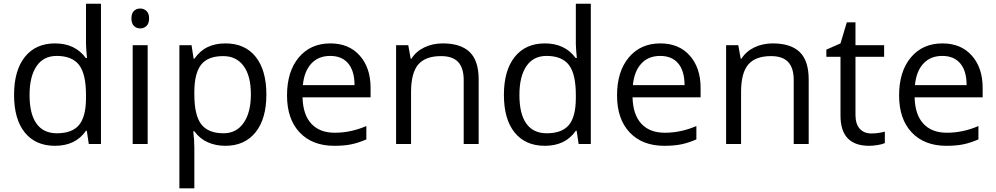

<svg xmlns="http://www.w3.org/2000/svg" viewBox="-20 -780 5395 1040"><path d="M450.2 -71.8H445.8Q389.6 9.8 277.8 9.8Q172.9 9.8 114.5 -62Q56.2 -133.8 56.2 -266.1Q56.2 -398.4 114.7 -471.7Q173.3 -544.9 277.8 -544.9Q386.7 -544.9 444.8 -465.8H451.2L447.8 -504.4L445.8 -542V-759.8H526.9V0H460.9ZM288.1 -58.1Q371.1 -58.1 408.4 -103.3Q445.8 -148.4 445.8 -249V-266.1Q445.8 -379.9 408 -428.5Q370.1 -477.1 287.1 -477.1Q215.8 -477.1 178 -421.6Q140.1 -366.2 140.1 -265.1Q140.1 -162.6 177.7 -110.4Q215.3 -58.1 288.1 -58.1Z M779.8 0H698.7V-535.2H779.8ZM691.9 -680.2Q691.9 -708 705.6 -720.9Q719.2 -733.9 739.7 -733.9Q759.3 -733.9 773.4 -720.7Q787.6 -707.5 787.6 -680.2Q787.6 -652.8 773.4 -639.4Q759.3 -626 739.7 -626Q719.2 -626 705.6 -639.4Q691.9 -652.8 691.9 -680.2Z M1200.7 9.8Q1148.4 9.8 1105.2 -9.5Q1062 -28.8 1032.7 -68.8H1026.9Q1032.7 -22 1032.7 20V240.2H951.7V-535.2H1017.6L1028.8 -461.9H1032.7Q1064 -505.9 1105.5 -525.4Q1147 -544.9 1200.7 -544.9Q1307.1 -544.9 1365 -472.2Q1422.9 -399.4 1422.9 -268.1Q1422.9 -136.2 1364 -63.2Q1305.2 9.8 1200.7 9.8ZM1189 -476.1Q1106.9 -476.1 1070.3 -430.7Q1033.7 -385.3 1032.7 -286.1V-268.1Q1032.7 -155.3 1070.3 -106.7Q1107.9 -58.1 1190.9 -58.1Q1260.3 -58.1 1299.6 -114.3Q1338.9 -170.4 1338.9 -269Q1338.9 -369.1 1299.6 -422.6Q1260.3 -476.1 1189 -476.1Z M1790.5 9.8Q1671.9 9.8 1603.3 -62.5Q1534.7 -134.8 1534.7 -263.2Q1534.7 -392.6 1598.4 -468.8Q1662.1 -544.9 1769.5 -544.9Q1870.1 -544.9 1928.7 -478.8Q1987.3 -412.6 1987.3 -304.2V-252.9H1618.7Q1621.1 -158.7 1666.3 -109.9Q1711.4 -61 1793.5 -61Q1879.9 -61 1964.4 -97.2V-24.9Q1921.4 -6.3 1883.1 1.7Q1844.7 9.8 1790.5 9.8ZM1768.6 -477.1Q1704.1 -477.1 1665.8 -435.1Q1627.4 -393.1 1620.6 -318.8H1900.4Q1900.4 -395.5 1866.2 -436.3Q1832 -477.1 1768.6 -477.1Z M2491.7 0V-346.2Q2491.7 -411.6 2461.9 -443.8Q2432.1 -476.1 2368.7 -476.1Q2284.7 -476.1 2245.6 -430.7Q2206.5 -385.3 2206.5 -280.8V0H2125.5V-535.2H2191.4L2204.6 -461.9H2208.5Q2233.4 -501.5 2278.3 -523.2Q2323.2 -544.9 2378.4 -544.9Q2475.1 -544.9 2523.9 -498.3Q2572.8 -451.7 2572.8 -349.1V0Z M3103.5 -71.8H3099.1Q3043 9.8 2931.2 9.8Q2826.2 9.8 2767.8 -62Q2709.5 -133.8 2709.5 -266.1Q2709.5 -398.4 2768.1 -471.7Q2826.7 -544.9 2931.2 -544.9Q3040 -544.9 3098.1 -465.8H3104.5L3101.1 -504.4L3099.1 -542V-759.8H3180.2V0H3114.3ZM2941.4 -58.1Q3024.4 -58.1 3061.8 -103.3Q3099.1 -148.4 3099.1 -249V-266.1Q3099.1 -379.9 3061.3 -428.5Q3023.4 -477.1 2940.4 -477.1Q2869.1 -477.1 2831.3 -421.6Q2793.5 -366.2 2793.5 -265.1Q2793.5 -162.6 2831.1 -110.4Q2868.7 -58.1 2941.4 -58.1Z M3578.1 9.8Q3459.5 9.8 3390.9 -62.5Q3322.3 -134.8 3322.3 -263.2Q3322.3 -392.6 3386 -468.8Q3449.7 -544.9 3557.1 -544.9Q3657.7 -544.9 3716.3 -478.8Q3774.9 -412.6 3774.9 -304.2V-252.9H3406.2Q3408.7 -158.7 3453.9 -109.9Q3499 -61 3581.1 -61Q3667.5 -61 3752 -97.2V-24.9Q3709 -6.3 3670.7 1.7Q3632.3 9.8 3578.1 9.8ZM3556.2 -477.1Q3491.7 -477.1 3453.4 -435.1Q3415 -393.1 3408.2 -318.8H3688Q3688 -395.5 3653.8 -436.3Q3619.6 -477.1 3556.2 -477.1Z M4279.3 0V-346.2Q4279.3 -411.6 4249.5 -443.8Q4219.7 -476.1 4156.2 -476.1Q4072.3 -476.1 4033.2 -430.7Q3994.1 -385.3 3994.1 -280.8V0H3913.1V-535.2H3979L3992.2 -461.9H3996.1Q4021 -501.5 4065.9 -523.2Q4110.8 -544.9 4166 -544.9Q4262.7 -544.9 4311.5 -498.3Q4360.4 -451.7 4360.4 -349.1V0Z M4699.7 -57.1Q4721.2 -57.1 4741.2 -60.3Q4761.2 -63.5 4772.9 -66.9V-4.9Q4759.8 1.5 4734.1 5.6Q4708.5 9.8 4688 9.8Q4532.7 9.8 4532.7 -153.8V-472.2H4456.1V-511.2L4532.7 -544.9L4566.9 -659.2H4613.8V-535.2H4769V-472.2H4613.8V-157.2Q4613.8 -108.9 4636.7 -83Q4659.7 -57.1 4699.7 -57.1Z M5106 9.8Q4987.3 9.8 4918.7 -62.5Q4850.1 -134.8 4850.1 -263.2Q4850.1 -392.6 4913.8 -468.8Q4977.5 -544.9 5085 -544.9Q5185.5 -544.9 5244.1 -478.8Q5302.7 -412.6 5302.7 -304.2V-252.9H4934.1Q4936.5 -158.7 4981.7 -109.9Q5026.9 -61 5108.9 -61Q5195.3 -61 5279.8 -97.2V-24.9Q5236.8 -6.3 5198.5 1.7Q5160.2 9.8 5106 9.8ZM5084 -477.1Q5019.5 -477.1 4981.2 -435.1Q4942.9 -393.1 4936 -318.8H5215.8Q5215.8 -395.5 5181.6 -436.3Q5147.5 -477.1 5084 -477.1Z"/></svg>

Font: f02698313
Style: Regular
Weight: 400
Foundry: Ascender Corporation
Version: Version 1.10